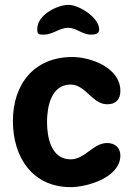

<svg xmlns="http://www.w3.org/2000/svg" viewBox="-20 -761 561 788"><path d="M33 -264C33 -116 113 7 270 7C339 7 474 -33 474 -123C474 -156 450 -174 420 -174C362 -174 329 -107 270 -107C189 -107 173 -199 173 -260C173 -321 189 -414 270 -414C331 -414 359 -333 420 -333C457 -333 474 -354 474 -388C474 -483 353 -527 277 -527C121 -527 33 -417 33 -264ZM133 -643C133 -619 137 -619 161 -619C197 -619 224 -647 260 -647C293 -647 318 -619 352 -619C365 -619 387 -619 387 -640C387 -690 303 -741 262 -741C212 -741 133 -698 133 -643Z"/></svg>

Font: Asimov Print
Style: Regular
Weight: 500
Designer: Google
Version: Version 2.000980: 2014